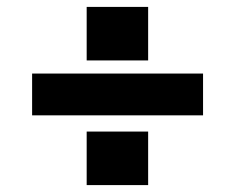

<svg xmlns="http://www.w3.org/2000/svg" viewBox="-20 -613 680 556"><path d="M409 -438H231V-593H409ZM568 -279H73V-400H568ZM409 -77H231V-232H409Z"/></svg>

Font: Open Sauce One Black
Style: Regular
Weight: 900
Designer: Alfredo Marco Pradil
Foundry: Creative Sauce Fz LLC
Version: Version 1.477